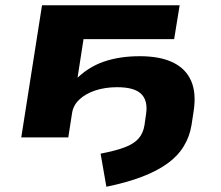

<svg xmlns="http://www.w3.org/2000/svg" viewBox="-20 -523 842 731"><path d="M385 188 363 62Q420 51 454.5 38Q489 25 507 5Q525 -15 530 -46L536 -88Q544 -139 518 -165Q492 -191 426 -191Q380 -191 342.5 -178.5Q305 -166 281.5 -143.5Q258 -121 254 -90L240 0H61L140 -503H664L643 -374H298L274 -219H267Q314 -267 374.5 -288Q435 -309 512 -309Q590 -309 639 -285Q688 -261 708 -214.5Q728 -168 717 -98L709 -46Q702 -3 679.5 34Q657 71 617.5 99.5Q578 128 520.5 150Q463 172 385 188Z"/></svg>

Font: Nunito Sans 7pt Expanded ExtraBold
Style: Italic
Weight: 800
Width: 7
Italic angle: -9°
Designer: Vernon Adams
Foundry: Vernon Adams
Version: Version 3.101;gftools[0.9.27]